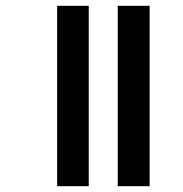

<svg xmlns="http://www.w3.org/2000/svg" viewBox="-20 -642 632 662"><path d="M386 0V-622H496V0ZM177 0V-622H286V0Z"/></svg>

Font: Noto Sans Bengali Condensed SemiBold
Style: Regular
Weight: 600
Width: 3
Designer: Joana Ranito - Universal Thirst; Jelle Bosma - Monotype Design Team
Foundry: Universal Thirst ehf.
Version: Version 3.000; ttfautohint (v1.8.4.7-5d5b)